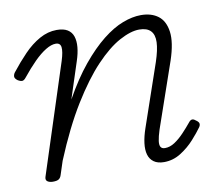

<svg xmlns="http://www.w3.org/2000/svg" viewBox="-64 -596 800 689"><g transform="rotate(-10 335.5 -252.0)"><path d="M76 15Q64 15 56.5 10Q49 5 52 -6L182 -407Q192 -439 190 -455Q188 -471 171 -471Q155 -471 134.5 -458.5Q114 -446 91.5 -423.5Q69 -401 44 -370Q37 -361 30.5 -360.5Q24 -360 14 -366Q3 -374 4 -382Q5 -390 10 -396Q35 -428 62.5 -456.5Q90 -485 120.5 -502Q151 -519 183 -519Q208 -519 222.5 -510Q237 -501 242.5 -484.5Q248 -468 246 -445.5Q244 -423 235 -396L192 -264Q231 -334 271 -382.5Q311 -431 349.5 -461.5Q388 -492 423.5 -505.5Q459 -519 490 -519Q528 -519 552.5 -500.5Q577 -482 582.5 -442.5Q588 -403 567 -340L485 -103Q477 -78 475 -63Q473 -48 477.5 -41Q482 -34 493 -34Q511 -34 528.5 -45.5Q546 -57 563 -75Q580 -93 593 -109Q599 -117 605 -118Q611 -119 618 -113Q629 -106 630 -99.5Q631 -93 626 -86Q614 -69 592.5 -45Q571 -21 542.5 -3Q514 15 481 15Q458 15 444 5Q430 -5 425 -22.5Q420 -40 423 -64Q426 -88 436 -117L514 -344Q528 -386 529 -413.5Q530 -441 516.5 -455Q503 -469 475 -469Q444 -469 402.5 -446.5Q361 -424 314.5 -375Q268 -326 219 -246.5Q170 -167 123 -53L107 -4Q104 6 97.5 10.5Q91 15 76 15Z"/></g></svg>

Font: Playwrite US Trad ExtraLight
Style: Regular
Weight: 250
Designer: Veronika Burian, José Scaglione
Foundry: TypeTogether
Version: Version 1.003